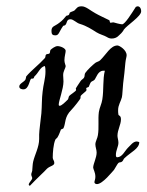

<svg xmlns="http://www.w3.org/2000/svg" viewBox="-20 -561 467 608"><path d="M421 -111C418 -112 415 -113 413 -113C401 -113 393 -100 385 -93C375 -83 367 -63 351 -63C347 -63 347 -68 347 -71C347 -85 355 -97 355 -109C355 -117 352 -125 352 -131C352 -150 363 -166 363 -183C363 -196 356 -194 355 -198C354 -203 354 -208 354 -212C354 -229 363 -240 366 -253C368 -262 368 -279 370 -297C373 -320 375 -339 377 -362C378 -373 381 -381 381 -386C381 -403 358 -417 352 -417C330 -417 316 -388 297 -370C293 -366 288 -366 282 -362C273 -355 257 -340 250 -330C247 -326 249 -319 246 -315C244 -311 238 -309 235 -304C230 -296 220 -282 220 -281C220 -280 221 -278 221 -276C221 -272 202 -261 199 -257C197 -254 197 -249 195 -246C187 -238 175 -226 169 -226C167 -226 166 -227 166 -230C166 -242 181 -279 181 -303C181 -310 180 -317 180 -323C180 -336 187 -343 188 -352C188 -354 184 -362 184 -370C184 -382 188 -394 188 -400C188 -408 172 -415 162 -415C155 -415 144 -407 140 -403C138 -400 139 -395 137 -392C134 -389 128 -391 126 -388C123 -386 125 -380 122 -377C103 -356 79 -338 63 -319C62 -316 62 -311 60 -308C55 -301 41 -296 41 -287C41 -279 51 -278 54 -278C73 -278 73 -312 80 -312C81 -312 83 -312 84 -312C87 -312 88 -317 89 -319C102 -330 107 -349 122 -352C124 -346 124 -340 124 -334C124 -313 117 -292 115 -271C112 -249 113 -225 111 -202C109 -182 104 -146 104 -135C104 -131 104 -127 104 -121C104 -95 90 -71 85 -49C83 -41 83 -29 82 -20C81 -15 79 -12 79 -9C79 -3 82 -1 82 3C82 9 71 17 71 24C71 25 72 27 75 27C85 17 95 6 111 -9C115 -12 123 -21 129 -27C139 -36 152 -36 152 -45C152 -53 147 -55 147 -62C147 -77 149 -104 155 -118C155 -120 161 -124 162 -126C168 -136 170 -144 173 -151C174 -152 180 -153 181 -155C189 -172 183 -190 206 -213C214 -221 235 -248 235 -250C235 -252 235 -254 235 -255C235 -261 254 -271 254 -276C254 -278 253 -280 253 -281C253 -284 259 -284 261 -286C263 -290 265 -297 268 -301C271 -304 276 -305 279 -308C285 -315 290 -337 307 -337C309 -337 310 -337 312 -337C305 -310 309 -277 304 -246C302 -232 295 -220 293 -206C290 -183 294 -157 290 -133C289 -124 282 -113 282 -104C282 -95 286 -87 286 -78C286 -62 276 -44 275 -31C275 -25 282 -16 282 -1C282 7 279 12 279 16C279 19 282 22 287 22C305 22 336 -18 341 -23C347 -32 351 -41 355 -45C358 -48 363 -46 366 -49C370 -51 371 -58 374 -60C395 -80 421 -90 421 -111ZM427 -525C427 -535 422 -541 416 -541C414 -541 412 -540 410 -539C396 -517 376 -485 367 -484C361 -484 343 -489 340 -490C339 -490 338 -490 337 -490C335 -490 333 -489 330 -489C327 -489 328 -496 326 -497C310 -505 294 -512 282 -519C267 -527 252 -541 239 -541C225 -541 224 -536 216 -528C212 -525 205 -524 201 -521C200 -520 200 -516 198 -514C196 -512 193 -512 190 -511C184 -504 179 -497 168 -489C153 -477 143 -479 143 -463C143 -453 146 -449 155 -449C167 -449 166 -459 180 -479C181 -480 186 -480 187 -482C193 -488 190 -500 203 -500C213 -500 222 -488 234 -485C254 -479 271 -468 285 -459C296 -452 310 -449 318 -444C324 -440 329 -439 334 -439C351 -439 358 -451 361 -453C363 -454 372 -465 372 -467C382 -481 427 -509 427 -525Z"/></svg>

Font: Jim Nightshade
Style: Regular
Weight: 400
Designer: Astigmatic (AOETI)
Foundry: Astigmatic (AOETI)
Version: Version 1.000